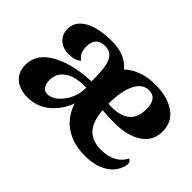

<svg xmlns="http://www.w3.org/2000/svg" viewBox="-96 -780 1043 1043"><g transform="rotate(45 425.0 -258.5)"><path d="M793 -146Q821 -134 802 -88Q783 -39 732.5 -12.5Q682 14 611 14Q522 14 459.5 -28Q397 -70 372 -149Q346 -78 292.5 -34Q239 10 166 10Q107 10 70.5 -21Q34 -52 34 -108Q34 -226 209 -277Q269 -294 352 -298V-323Q352 -407 333.5 -446.5Q315 -486 269 -486Q198 -486 198 -412Q198 -358 233 -338Q209 -314 160 -314Q113 -314 85.5 -340.5Q58 -367 58 -407Q58 -466 116.5 -498.5Q175 -531 277 -531Q380 -531 431 -468Q497 -531 612 -531Q702 -531 760 -491.5Q818 -452 818 -379Q818 -306 759 -266Q700 -226 603 -226Q540 -226 505 -230Q512 -145 548.5 -108Q585 -71 650 -71Q754 -71 793 -146ZM607 -485Q558 -485 530.5 -430Q503 -375 503 -278V-277Q509 -276 522 -276Q670 -273 670 -402Q670 -485 607 -485ZM238 -79Q280 -83 318 -134Q356 -185 356 -254Q278 -254 240 -232Q185 -201 185 -142Q185 -114 198 -95Q211 -76 238 -79Z"/></g></svg>

Font: Arima Koshi Bold
Style: Regular
Weight: 700
Designer: Joana Correia and Natanael Gama
Foundry: NDISCOVER
Version: Version 1.019;PS 001.019;hotconv 1.0.88;makeotf.lib2.5.64775